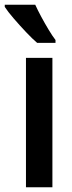

<svg xmlns="http://www.w3.org/2000/svg" viewBox="-47 -837 302 806"><path d="M173 -51H62V-594H173ZM101 -817Q111 -795 126 -767Q141 -739 157 -712.5Q173 -686 186 -669V-657H109Q90 -673 63 -701.5Q36 -730 11 -759Q-14 -788 -27 -808V-817Z"/></svg>

Font: Noto Sans Tamil UI ExtraCondensed SemiBold
Style: Regular
Weight: 600
Width: 2
Designer: Jelle Bosma - Monotype Design Team
Foundry: Monotype Imaging Inc.
Version: Version 2.004; ttfautohint (v1.8.4.7-5d5b)